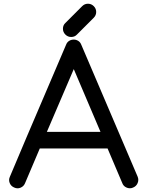

<svg xmlns="http://www.w3.org/2000/svg" viewBox="-20 -993 765 1028"><path d="M693 11Q685 15 676 15Q663 15 651.5 8Q640 1 635 -12L556 -198H193L114 -12Q107 5 90 12Q73 19 56 11Q39 4 32 -13Q25 -30 33 -47L123 -260L334 -754Q339 -767 350 -774Q361 -781 375 -781Q388 -781 399 -774Q410 -767 415 -754Q491 -576 566 -400.5Q641 -225 717 -47Q724 -30 717 -13Q710 4 693 11ZM375 -623 231 -287H518ZM361 -795Q380 -795 392 -808L482 -898Q495 -911 495 -929Q495 -947 482 -960Q469 -973 451 -973Q433 -973 420 -960L330 -870Q317 -858 317 -839Q317 -821 330 -808Q343 -795 361 -795Z"/></svg>

Font: Hanken
Style: Book
Weight: 400
Designer: Alfredo Marco Pradil
Foundry: Hanken Design Co.
Version: Version 2.06 2014